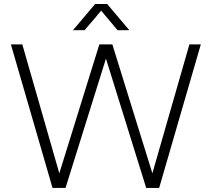

<svg xmlns="http://www.w3.org/2000/svg" viewBox="-20 -917 1033 937"><path d="M473.6 -865.2Q454.1 -840.8 392.6 -769.5Q378.9 -769.5 335.9 -769.5Q363.3 -801.8 444.3 -897.5Q459 -897.5 502.9 -897.5Q530.3 -865.2 611.3 -769.5Q596.7 -769.5 553.7 -769.5Q534.2 -793.9 473.6 -865.2ZM904.3 -700.2Q918 -700.2 960 -700.2Q909.2 -525.4 756.8 0Q741.2 0 693.4 0Q643.6 -158.2 497.1 -630.9Q447.3 -473.6 299.8 0Q284.2 0 236.3 0Q185.5 -174.8 33.2 -700.2Q46.9 -700.2 88.9 -700.2Q133.8 -543 269.5 -71.3Q318.4 -228.5 464.8 -700.2Q480.5 -700.2 528.3 -700.2Q577.1 -543 723.6 -71.3Q768.6 -228.5 904.3 -700.2Z"/></svg>

Font: LeFont
Style: ExtraLight
Weight: 200
Designer: Leryon MEDIA
Version: Version 1.0